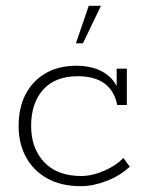

<svg xmlns="http://www.w3.org/2000/svg" viewBox="-20 -630 505 660"><path d="M258 10Q190 10 142 -17Q94 -44 69 -90.5Q44 -137 44 -197Q44 -260 68 -306Q92 -352 136.5 -378Q181 -404 243 -404Q281 -404 311.5 -393Q342 -382 362.5 -360.5Q383 -339 391 -307L381 -305V-394H416V-269H383Q363 -368 247 -368Q170 -368 128.5 -322Q87 -276 87 -197Q87 -120 132 -72.5Q177 -25 259 -25Q296 -25 337 -42.5Q378 -60 404 -87L426 -57Q393 -26 346.5 -8Q300 10 258 10ZM241 -481 285 -610H327L265 -481Z"/></svg>

Font: Rokkitt ExtraLight
Style: Regular
Weight: 250
Version: Version 3.103